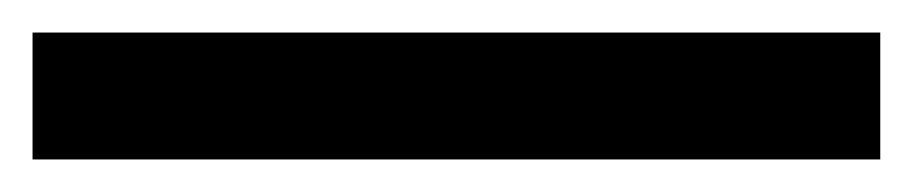

<svg xmlns="http://www.w3.org/2000/svg" viewBox="-27 -98 561 118"><path d="M-7 0V-78H514V0Z"/></svg>

Font: Vazir Code
Style: Code
Weight: 400
Foundry: DejaVu fonts team - Redesigned by Saber Rastikerdar
Version: Version 1.1.2